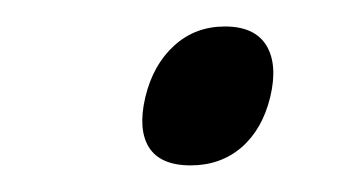

<svg xmlns="http://www.w3.org/2000/svg" viewBox="-20 -477 263 145"><path d="M124 -352.1Q101.1 -352.1 92.5 -365.7Q84 -379.4 89.8 -403.8Q95.7 -428.2 111.6 -442.6Q127.4 -457 149.9 -457Q172.4 -457 181.2 -442.6Q189.9 -428.2 184.1 -403.8Q178.2 -379.4 162.4 -365.7Q146.5 -352.1 124 -352.1Z"/></svg>

Font: Sinkin Sans 200 X Light Italic
Style: Regular
Weight: 200
Italic angle: -112°
Designer: Keith Bates
Foundry: K-Type
Version: Sinkin Sans (version 1.0)  by Keith Bates   •   © 2014   www